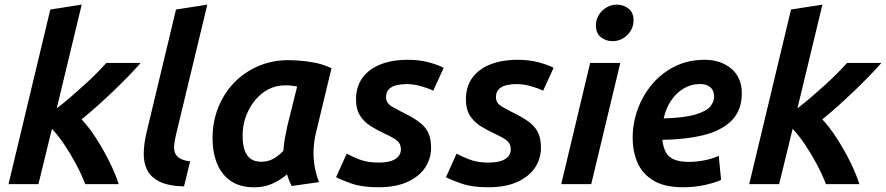

<svg xmlns="http://www.w3.org/2000/svg" viewBox="-20 -796 3830 830"><path d="M16.8 0 197.5 -754.8 333.2 -776 225.2 -327.5Q256.5 -351.5 286.6 -377.6Q316.8 -403.8 345.1 -429.4Q373.5 -455 397.6 -479.4Q421.8 -503.8 440 -524H588.2Q562.5 -494.8 532.6 -464.1Q502.8 -433.5 470 -402.1Q437.2 -370.8 402.9 -339.9Q368.5 -309 332.8 -280Q364.8 -246 396 -197.5Q427.2 -149 453 -97Q478.8 -45 493.2 0H348.5Q332.8 -41 309.5 -85Q286.2 -129 259.2 -169.4Q232.2 -209.8 204.5 -239L146.2 0Z M775.5 9.8Q708.2 8.2 669.9 -10.8Q631.5 -29.8 615.9 -61.8Q600.2 -93.8 601.4 -135.5Q602.5 -177.2 613.5 -223.2L740.8 -754.8L876.2 -776L740.5 -212.2Q735.2 -189.5 733.2 -170.4Q731.2 -151.2 736.2 -136.4Q741.2 -121.5 756.8 -111.9Q772.2 -102.2 802 -98.5Z M1079.2 13.8Q1017.8 13.8 977.8 -13.6Q937.8 -41 918.2 -89.2Q898.8 -137.5 898.8 -198.2Q898.8 -269.8 923.5 -331.5Q948.2 -393.2 992.5 -438.9Q1036.8 -484.5 1096.8 -510.2Q1156.8 -536 1227 -536Q1241.8 -536 1272.8 -534Q1303.8 -532 1341.5 -524.8Q1379.2 -517.5 1413 -501L1345.5 -220.2Q1336.8 -183.2 1335.5 -146.1Q1334.2 -109 1340.6 -74.5Q1347 -40 1359 -8.8L1240.8 8.2Q1234.8 -3.8 1229.9 -15.8Q1225 -27.8 1220.5 -42Q1191 -16.8 1156 -1.5Q1121 13.8 1079.2 13.8ZM1109.5 -96.8Q1136.5 -96.8 1158.9 -108.1Q1181.2 -119.5 1204.8 -143.8Q1206.5 -169.2 1211.6 -198.4Q1216.8 -227.5 1222.2 -251.8L1264.5 -422Q1250.5 -424.5 1238.9 -425.8Q1227.2 -427 1212.2 -427Q1172.2 -427 1138.6 -409Q1105 -391 1080.4 -360Q1055.8 -329 1042.2 -290.4Q1028.8 -251.8 1028.8 -209.8Q1028.8 -173 1037.2 -147.6Q1045.8 -122.2 1063.6 -109.5Q1081.5 -96.8 1109.5 -96.8Z M1615.2 13.5Q1545.2 13.5 1500 -2.4Q1454.8 -18.2 1432.8 -30L1478.8 -131.8Q1500.2 -119.8 1534.5 -106.5Q1568.8 -93.2 1616 -93.2Q1650 -93.2 1671.5 -100.5Q1693 -107.8 1703 -120.8Q1713 -133.8 1713 -149.5Q1713 -166.2 1706.1 -177Q1699.2 -187.8 1683 -197.6Q1666.8 -207.5 1639.8 -219.8Q1608.2 -234.5 1580.6 -252.1Q1553 -269.8 1536 -297Q1519 -324.2 1519 -365.8Q1519 -420.5 1546.1 -458.6Q1573.2 -496.8 1623.6 -517.1Q1674 -537.5 1743.2 -537.5Q1791.8 -537.5 1831.8 -527Q1871.8 -516.5 1898.2 -503L1852.8 -403.8Q1831.8 -414.5 1800.1 -423.5Q1768.5 -432.5 1737.2 -432.5Q1716.2 -432.5 1695.9 -428.1Q1675.5 -423.8 1662.2 -411.4Q1649 -399 1649 -376Q1649 -360.5 1657.1 -350.2Q1665.2 -340 1680.1 -332Q1695 -324 1713.8 -313.8Q1760 -291.5 1788.5 -271.2Q1817 -251 1830.2 -224.6Q1843.5 -198.2 1843.5 -157.2Q1843.5 -110.8 1818.4 -72.2Q1793.2 -33.8 1742.5 -10.1Q1691.8 13.5 1615.2 13.5Z M2090.2 13.5Q2020.2 13.5 1975 -2.4Q1929.8 -18.2 1907.8 -30L1953.8 -131.8Q1975.2 -119.8 2009.5 -106.5Q2043.8 -93.2 2091 -93.2Q2125 -93.2 2146.5 -100.5Q2168 -107.8 2178 -120.8Q2188 -133.8 2188 -149.5Q2188 -166.2 2181.1 -177Q2174.2 -187.8 2158 -197.6Q2141.8 -207.5 2114.8 -219.8Q2083.2 -234.5 2055.6 -252.1Q2028 -269.8 2011 -297Q1994 -324.2 1994 -365.8Q1994 -420.5 2021.1 -458.6Q2048.2 -496.8 2098.6 -517.1Q2149 -537.5 2218.2 -537.5Q2266.8 -537.5 2306.8 -527Q2346.8 -516.5 2373.2 -503L2327.8 -403.8Q2306.8 -414.5 2275.1 -423.5Q2243.5 -432.5 2212.2 -432.5Q2191.2 -432.5 2170.9 -428.1Q2150.5 -423.8 2137.2 -411.4Q2124 -399 2124 -376Q2124 -360.5 2132.1 -350.2Q2140.2 -340 2155.1 -332Q2170 -324 2188.8 -313.8Q2235 -291.5 2263.5 -271.2Q2292 -251 2305.2 -224.6Q2318.5 -198.2 2318.5 -157.2Q2318.5 -110.8 2293.4 -72.2Q2268.2 -33.8 2217.5 -10.1Q2166.8 13.5 2090.2 13.5Z M2406.2 0 2531.2 -524H2661.5L2535.8 0ZM2628 -618Q2599.5 -618 2577.8 -635Q2556 -652 2556 -685.8Q2556 -711.2 2568.9 -731.8Q2581.8 -752.2 2602.4 -764.1Q2623 -776 2646.5 -776Q2674.8 -776 2696.8 -758.9Q2718.8 -741.8 2718.8 -707.8Q2718.8 -682.5 2705.8 -662Q2692.8 -641.5 2672.5 -629.8Q2652.2 -618 2628 -618Z M2933 13.5Q2853 13.5 2805.2 -15.1Q2757.5 -43.8 2736.2 -92.1Q2715 -140.5 2715 -199.8Q2715 -264 2736.9 -324.1Q2758.8 -384.2 2799.5 -432.4Q2840.2 -480.5 2897.6 -509Q2955 -537.5 3026 -537.5Q3096 -537.5 3141.4 -499.1Q3186.8 -460.8 3186.8 -393Q3186.8 -319 3142.8 -274.9Q3098.8 -230.8 3021.1 -211.8Q2943.5 -192.8 2843.8 -191.5Q2843.8 -190.5 2843.8 -189.4Q2843.8 -188.2 2843.8 -187.2Q2848 -156 2859.6 -135.9Q2871.2 -115.8 2895.4 -106Q2919.5 -96.2 2957.8 -96.2Q2990.5 -96.2 3024.1 -102.8Q3057.8 -109.2 3087.2 -122.2L3097.2 -18Q3068 -5.2 3025 4.1Q2982 13.5 2933 13.5ZM2849 -284Q2939 -287 2985.9 -300.9Q3032.8 -314.8 3049.9 -335.1Q3067 -355.5 3067 -378Q3067 -404.8 3050.9 -418.8Q3034.8 -432.8 3006 -432.8Q2967.8 -432.8 2935.5 -413.6Q2903.2 -394.5 2880.9 -360.9Q2858.5 -327.2 2849 -284Z M3218.8 0 3399.5 -754.8 3535.2 -776 3427.2 -327.5Q3458.5 -351.5 3488.6 -377.6Q3518.8 -403.8 3547.1 -429.4Q3575.5 -455 3599.6 -479.4Q3623.8 -503.8 3642 -524H3790.2Q3764.5 -494.8 3734.6 -464.1Q3704.8 -433.5 3672 -402.1Q3639.2 -370.8 3604.9 -339.9Q3570.5 -309 3534.8 -280Q3566.8 -246 3598 -197.5Q3629.2 -149 3655 -97Q3680.8 -45 3695.2 0H3550.5Q3534.8 -41 3511.5 -85Q3488.2 -129 3461.2 -169.4Q3434.2 -209.8 3406.5 -239L3348.2 0Z"/></svg>

Font: Ubuntu Sans
Style: Italic
Weight: 400
Italic angle: -13.5°
Designer: Dalton Maag Ltd
Foundry: Dalton Maag Ltd
Version: Version 1.006